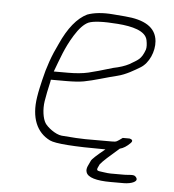

<svg xmlns="http://www.w3.org/2000/svg" viewBox="-47 -525 619 683"><g transform="rotate(5 263.0 -184.0)"><path d="M137.2 -260C155 -306.8 167.5 -346.3 196 -392.4C212.5 -419.2 228.7 -436.3 244.5 -443.6C262.2 -451 297.5 -452.6 349.3 -448.6C401.4 -444.6 449.2 -432.7 456 -400.1C458.9 -385.7 459.3 -374.3 456.9 -366C443.9 -329.6 431.8 -327.3 402.6 -309.5C388.3 -301.9 369.5 -295.7 346.1 -291C308.4 -279.5 279.8 -271.5 260.2 -266.9C240.6 -262.3 215.5 -260 188.2 -260ZM364.7 -30H270C253.8 -30 225.4 -31.7 185.1 -35C162.1 -37.3 132.5 -61.1 124.2 -74.5C114.6 -90 109.3 -121.9 114.2 -152.8C117.2 -171.6 121.9 -195 128.3 -223L129.4 -230H183.4C209.1 -230 231 -231.4 246.9 -234.3C280.1 -240.2 331 -256.8 363.9 -264.5C394 -271.6 425.6 -291 443.8 -302C472.9 -319.6 491.4 -362.5 488.3 -398.8C484 -448.7 441.8 -472.1 372.6 -477.5C359.6 -478.5 345.2 -479.7 329.4 -481C293.7 -484 262 -481 237.8 -472C202.7 -454.9 172.1 -417.2 145.9 -359C125 -316.7 109.3 -272.2 98.7 -225.5L92.1 -196.5C89.9 -186.8 87.9 -176.2 86.1 -164.5C74.3 -90.2 96.7 -38.1 145.3 -14.5C165.2 -4.8 231 0 344.4 0C314.4 24.2 298.3 39.3 296 45.2C291.4 57.3 279.4 72.6 285 87C290.8 105 322.1 114 372.6 114H420.3C445.3 114 477.9 103.9 458.3 86C451.5 79.7 433.9 84 419.6 84H370.6C364.6 84 356.1 83.2 344.7 81.5C317.8 78.1 316.4 79 328.5 55C337.6 43 361.1 22.3 395.1 -7C407.2 -9.9 419.4 -17.6 431.7 -30C439.6 -38 437.8 -43.3 426.2 -46H402.2C381.6 -31.4 382.4 -30 364.7 -30Z"/></g></svg>

Font: MewTooHand
Style: WideIta
Weight: 400
Designer: Mew Too, Robert Jablonski
Version: Version 0.77